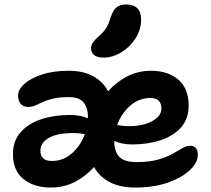

<svg xmlns="http://www.w3.org/2000/svg" viewBox="-20 -830 947 860"><path d="M208 10Q132 10 85 -28Q38 -66 38 -140Q38 -199 72.5 -238Q107 -277 165 -296Q223 -315 293 -315Q319 -315 339 -311Q359 -307 373 -300Q374 -303 374 -306Q374 -347 354.5 -371Q335 -395 288 -395Q246 -395 218.5 -388.5Q191 -382 172 -373Q153 -364 138 -357.5Q123 -351 107 -351Q85 -351 73 -364.5Q61 -378 61 -402Q61 -429 89.5 -454.5Q118 -480 169 -496.5Q220 -513 287 -513Q353 -513 397.5 -488.5Q442 -464 464 -421Q500 -462 549 -487.5Q598 -513 657 -513Q732 -513 778.5 -473.5Q825 -434 825 -356Q825 -298 791 -259.5Q757 -221 699.5 -202Q642 -183 572 -183Q547 -183 526.5 -187.5Q506 -192 492 -199Q492 -196 492 -193Q492 -152 514 -128Q536 -104 592 -104Q649 -104 687.5 -115Q726 -126 752 -140.5Q778 -155 796.5 -166Q815 -177 833 -177Q866 -177 866 -135Q866 -102 831 -68.5Q796 -35 733 -12.5Q670 10 586 10Q517 10 471 -14.5Q425 -39 401 -82Q365 -41 316 -15.5Q267 10 208 10ZM653 -391Q602 -391 562.5 -356Q523 -321 505 -270Q515 -268 528 -266.5Q541 -265 559 -265Q621 -265 662 -287.5Q703 -310 703 -344Q703 -391 653 -391ZM161 -155Q161 -133 173 -121Q185 -109 213 -109Q264 -109 303 -144Q342 -179 360 -229Q350 -231 337 -232.5Q324 -234 306 -234Q237 -234 199 -212.5Q161 -191 161 -155ZM443 -572Q415 -572 401.5 -583.5Q388 -595 388 -613Q388 -629 397 -641Q406 -653 423 -668Q447 -689 457.5 -707.5Q468 -726 477 -756Q488 -788 504.5 -799Q521 -810 544 -810Q612 -810 612 -742Q612 -697 587 -658Q562 -619 523 -595.5Q484 -572 443 -572Z"/></svg>

Font: Shantell Sans Normal
Style: Regular
Weight: 600
Designer: Stephen Nixon, Anya Danilova, Shantell Martin
Foundry: Arrow Type
Version: Version 1.009;[a7da0bfa3]